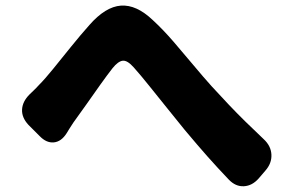

<svg xmlns="http://www.w3.org/2000/svg" viewBox="-20 -699 1040 683"><path d="M81 -255Q57 -281 58.5 -309.5Q60 -338 85 -363Q87 -365 98 -375.5Q109 -386 118 -396Q140 -418 169.5 -454.5Q199 -491 232.5 -532.5Q266 -574 298 -610Q355 -675 410 -679Q465 -683 523 -628Q560 -594 597.5 -550.5Q635 -507 670 -465Q705 -423 733 -392Q766 -356 794.5 -326Q823 -296 852.5 -267Q882 -238 918 -204Q944 -180 945.5 -149Q947 -118 924 -92L900 -64Q877 -38 847.5 -36.5Q818 -35 794 -60Q753 -103 718 -142.5Q683 -182 637 -237Q607 -274 574 -315Q541 -356 510.5 -394Q480 -432 456 -459Q433 -485 416.5 -483Q400 -481 380 -456Q362 -433 337 -398Q312 -363 286.5 -326.5Q261 -290 241 -263Q234 -253 226.5 -240.5Q219 -228 217 -225Q198 -195 171.5 -192.5Q145 -190 121 -215Z"/></svg>

Font: Chiron GoRound TC H
Style: Regular
Weight: 900
Designer: Ryoko NISHIZUKA 西塚涼子 (kana, bopomofo & ideographs); Paul D. Hunt (Latin, Greek & Cyrillic); Sandoll Communications 산돌커뮤니
Foundry: Adobe
Version: Version 1.000;hotconv 1.1.1;makeotfexe 2.6.0